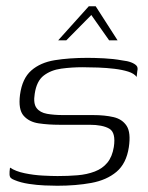

<svg xmlns="http://www.w3.org/2000/svg" viewBox="-20 -589 472 614"><path d="M163 5Q148 5 123 4Q98 3 72 -1Q46 -5 27 -13Q19 -16 15 -19.5Q11 -23 10.5 -31Q10 -39 12 -53Q30 -41 59 -35Q88 -29 117 -27.5Q146 -26 164 -26Q198 -26 228 -28.5Q258 -31 283 -40.5Q308 -50 323.5 -69Q339 -88 344 -119Q351 -165 329.5 -177.5Q308 -190 266 -190H169Q135 -190 104 -194.5Q73 -199 55.5 -219Q38 -239 44 -286Q51 -338 80 -363.5Q109 -389 155 -396.5Q201 -404 260 -404Q282 -404 312.5 -402.5Q343 -401 370 -396Q388 -394 399.5 -389.5Q411 -385 416.5 -379Q422 -373 419 -361L417 -343Q409 -354 390 -360Q371 -366 346 -369Q321 -372 294 -373Q267 -374 244 -374Q209 -374 176 -369.5Q143 -365 120 -347.5Q97 -330 91 -289Q86 -258 97 -243.5Q108 -229 130.5 -225Q153 -221 182 -221H278Q315 -221 343 -214.5Q371 -208 385 -186.5Q399 -165 392 -118Q384 -66 352.5 -39.5Q321 -13 272 -4Q223 5 163 5ZM166 -460 264 -569H286L356 -460H329L272 -541L192 -460Z"/></svg>

Font: Genos Light
Style: Italic
Weight: 300
Italic angle: -8°
Designer: Robert E. Leuschke
Foundry: Robert E. Leuschke
Version: Version 1.010